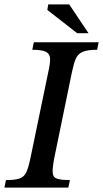

<svg xmlns="http://www.w3.org/2000/svg" viewBox="-35 -848 466 868"><path d="M274 0H-15L-8 -34Q33 -34 53.5 -41Q74 -48 84 -69.5Q94 -91 103 -135L183 -521Q192 -560 191.5 -582Q191 -604 173 -613.5Q155 -623 111 -623L118 -657H411L404 -623Q360 -623 338.5 -613.5Q317 -604 307.5 -582Q298 -560 290 -521L210 -132Q202 -89 203 -68Q204 -47 222 -40.5Q240 -34 281 -34ZM365 -698H314L179 -803L183 -828H278Z"/></svg>

Font: STIX Two Text Medium
Style: Italic
Weight: 500
Italic angle: -12°
Designer: Ross Mills, John Hudson & Paul Hanslow, Tiro Typeworks Ltd; with prior portions MicroPress Inc. and Coen Hoffman, Elsevi
Foundry: Tiro Typeworks Ltd
Version: Version 2.13 b171